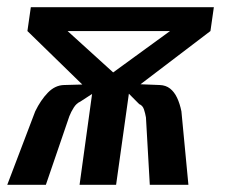

<svg xmlns="http://www.w3.org/2000/svg" viewBox="-32 -515 632 535"><path d="M-11.8 0 66.1 -204.7Q81.5 -236.4 101.5 -256.9Q121.5 -277.5 146.5 -278.1L197.3 -279.5L44.4 -428.5L53.9 -495H563.9L554.4 -428.5L359.5 -280.2L413.1 -278.1Q430.1 -277.5 441.9 -268.2Q453.7 -258.9 461.4 -242.6Q469.1 -226.4 473.5 -204.7L493 0H385.4L374.7 -187.7Q372.7 -199.4 369.1 -210.3Q365.4 -221.2 355.9 -224.9L327.1 -253.9L291.5 0H189.7L224.6 -253.2L191.5 -231.7Q180.9 -227 173.5 -215.2Q166 -203.5 161.2 -191.1L95.8 0ZM283.3 -313.2 441.8 -428.5H156.3Z"/></svg>

Font: Alumni Sans SC Thin
Style: Italic
Weight: 100
Italic angle: -8°
Designer: Robert E. Leuschke
Foundry: Robert E. Leuschke
Version: Version 1.016